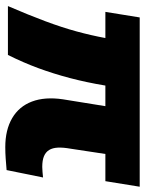

<svg xmlns="http://www.w3.org/2000/svg" viewBox="69 -607 549 727"><g transform="rotate(90 343.5 -243.5)"><path d="M537 11Q472 11 427.5 -15Q383 -41 364.5 -90Q346 -139 356 -207L382 -368H304Q292 -296 275.5 -233.5Q259 -171 238 -114Q217 -57 188 1H3Q37 -78 60.5 -141Q84 -204 99 -259Q114 -314 124 -368H25L46 -498H687L666 -368H563L543 -236Q538 -208 539 -188Q540 -168 548 -155Q556 -142 571.5 -135.5Q587 -129 612 -129Q621 -129 631.5 -130Q642 -131 652 -132L624 6Q601 8 580 9.5Q559 11 537 11Z"/></g></svg>

Font: Nunito Sans 10pt Black
Style: Italic
Weight: 900
Italic angle: -9°
Designer: Vernon Adams
Foundry: Vernon Adams
Version: Version 3.101;gftools[0.9.27]